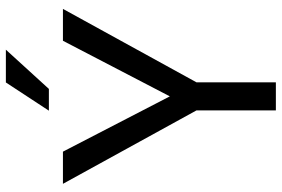

<svg xmlns="http://www.w3.org/2000/svg" viewBox="-170 -771 941 641"><g transform="rotate(-90 300.5 -450.5)"><path d="M299.3 -354 484.9 -710.9H591.3L346.2 -265.1V0H252.4V-265.1L7.3 -710.9H114.7ZM345.7 -901.4H455.1L324.2 -757.8H251.5Z"/></g></svg>

Font: Roboto-ThirdPerson-AD3FC
Style: ThirdPerson-AD3FC
Weight: 400
Designer: Google
Version: Version 2.137; 2017